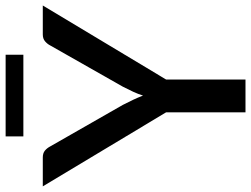

<svg xmlns="http://www.w3.org/2000/svg" viewBox="-128 -767 892 682"><g transform="rotate(-90 318.0 -426.0)"><path d="M376.5 -282V0H260V-282L-3 -720H99.5Q115 -720 124 -712.5Q133 -705 139 -693.5L286.5 -435.5Q296.5 -416 304.8 -398.5Q313 -381 319.5 -364Q325 -381.5 333 -398.8Q341 -416 351 -435.5L497.5 -693.5Q502.5 -703.5 512 -711.8Q521.5 -720 536.5 -720H639.5ZM174.5 -852H464.5V-789H174.5Z"/></g></svg>

Font: Lato SemiBold
Style: Regular
Weight: 600
Designer: Lukasz Dziedzic with Adam Twardoch and Botio Nikoltchev
Foundry: tyPoland Lukasz Dziedzic
Version: Version 2.015; 2015-08-06; http://www.latofonts.com/